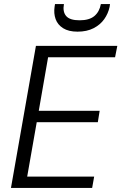

<svg xmlns="http://www.w3.org/2000/svg" viewBox="-20 -926 598 946"><path d="M34 0 157 -700H558L547 -644H217L171 -380H471L462 -324H161L114 -56H444L434 0ZM362 -770Q318 -770 291 -787Q264 -804 254 -832Q244 -860 249 -893L251 -906H295Q288 -868 306 -847Q324 -826 372 -826Q420 -826 445 -847Q470 -868 477 -906H522L520 -892Q513 -859 493.5 -831.5Q474 -804 441 -787Q408 -770 362 -770Z"/></svg>

Font: DM Sans 17pt Light
Style: Italic
Weight: 300
Italic angle: -10°
Version: Version 4.004;gftools[0.9.30]